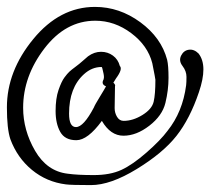

<svg xmlns="http://www.w3.org/2000/svg" viewBox="-21 -611 635 556"><path d="M312 -361 311 -298Q311 -284 318 -272.5Q325 -261 337 -261Q364 -261 391.5 -278Q419 -295 424 -316.5Q429 -338 429 -380Q429 -383 420 -428Q407 -479 359 -515Q311 -551 255 -551Q169 -551 107.5 -470.5Q46 -390 46 -299Q46 -234 80.5 -174.5Q115 -115 175 -108Q203 -104 250.5 -104Q298 -104 330.5 -119Q363 -134 403.5 -169.5Q444 -205 464 -232Q508 -287 518 -364Q519 -372 519 -388.5Q519 -405 507.5 -420Q496 -435 503.5 -450Q511 -465 526 -467Q541 -469 554 -456Q568 -438 568 -410Q568 -382 555 -344Q529 -267 490 -217.5Q451 -168 375 -121.5Q299 -75 242.5 -75Q186 -75 170 -77Q114 -84 71.5 -119Q29 -154 9 -208Q-1 -238 -1 -300Q-1 -405 75.5 -498Q152 -591 254 -591Q325 -591 385.5 -546.5Q446 -502 463 -438Q467 -421 467 -385.5Q467 -350 458 -313Q449 -276 411.5 -247Q374 -218 336.5 -218Q299 -218 274 -261Q233 -205 200 -205Q167 -205 153.5 -229Q140 -253 140 -289.5Q140 -326 148.5 -350.5Q157 -375 165.5 -386.5Q174 -398 180 -403.5Q186 -409 197.5 -417.5Q209 -426 219 -435Q229 -444 234 -448Q252 -461 271.5 -461Q291 -461 306 -450Q321 -439 326 -420Q335 -411 315 -384Q309 -375 307 -371H308Q314 -365 312 -361ZM277 -406Q275 -417 273 -417Q245 -417 222 -396Q179 -357 179 -282Q179 -243 199 -243Q221 -243 251 -300Q253 -306 268 -330.5Q283 -355 286 -361Q271 -367 279 -381V-382Q280 -384 280 -388Q280 -392 279 -397Q278 -402 277 -406Z"/></svg>

Font: Ruge Boogie
Style: Regular
Weight: 400
Version: Version 1.003